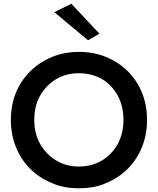

<svg xmlns="http://www.w3.org/2000/svg" viewBox="-20 -990 843 1025"><path d="M194 -222Q163 -277 163 -350Q163 -424 194 -479Q227 -536 279 -567Q332 -599 401 -599Q470 -599 526 -567Q577 -536 609 -479Q639 -422 639 -350Q639 -278 609 -222Q577 -165 525 -134Q471 -101 401 -101Q332 -101 279 -134Q227 -165 194 -222ZM38 -350Q38 -272 65 -205Q92 -138 141 -89Q190 -40 257 -13Q316 15 401 15Q488 15 547 -13Q613 -40 662 -89Q711 -138 738 -205Q765 -272 765 -350Q765 -429 738 -495Q711 -561 662 -610Q613 -658 546 -686Q480 -713 401 -713Q324 -713 258 -686Q191 -658 142 -610Q91 -559 65 -495Q38 -429 38 -350ZM361 -970 270 -925 450 -775 511 -810Z"/></svg>

Font: NM-font
Style: Medium
Weight: 500
Designer: ""
Foundry: ""
Version: ""